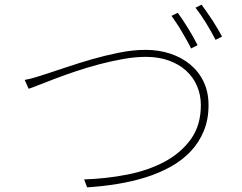

<svg xmlns="http://www.w3.org/2000/svg" viewBox="-20 -820 1040 824"><path d="M743 -765Q763 -738 787 -699Q811 -660 828 -626L800 -612Q793 -627 782.5 -645.5Q772 -664 761 -683Q750 -702 738 -720Q726 -738 716 -752ZM845 -800Q855 -786 867.5 -768.5Q880 -751 892 -732.5Q904 -714 914.5 -696Q925 -678 933 -663L905 -649Q888 -683 864.5 -721Q841 -759 819 -787ZM86 -477Q113 -482 133 -488.5Q153 -495 182 -504Q216 -515 266.5 -532Q317 -549 374 -565.5Q431 -582 491 -594Q551 -606 605 -606Q661 -606 710 -590Q759 -574 796 -543.5Q833 -513 854 -469Q875 -425 875 -369Q875 -307 854.5 -257.5Q834 -208 798 -170Q762 -132 712.5 -104.5Q663 -77 605.5 -59Q548 -41 483.5 -30.5Q419 -20 354 -16L341 -50Q435 -53 525 -70.5Q615 -88 685.5 -125.5Q756 -163 799 -222.5Q842 -282 842 -369Q842 -412 826 -450Q810 -488 779.5 -516Q749 -544 705 -560Q661 -576 606 -576Q561 -576 510 -567Q459 -558 407.5 -544.5Q356 -531 307 -514.5Q258 -498 217 -482.5Q176 -467 146 -455Q116 -443 103 -439Z"/></svg>

Font: SpoqaHanSans
Style: Thin
Weight: 250
Designer: [Spoqa Han Sans] Dong-huui Kim \uAE40 \uB3D9 \uD718   [Noto Sans] Ryoko NISHIZUKA \u897F \u585A \u6DBC \u5B50  (kana & i
Foundry: Spoqa (http://bi.spoqa.com)
Version: Version 1.004;PS 1.004;hotconv 1.0.82;makeotf.lib2.5.63406